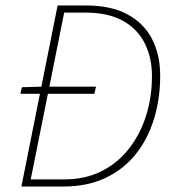

<svg xmlns="http://www.w3.org/2000/svg" viewBox="-20 -680 630 700"><path d="M54 -338 60 -362 132 -364H330L324 -338ZM58 0 190 -660H294Q385 -660 445 -627.5Q505 -595 534.5 -537.5Q564 -480 564 -404Q564 -320 541.5 -246.5Q519 -173 475 -118Q431 -63 365 -31.5Q299 0 212 0ZM92 -26H214Q291 -26 350.5 -56Q410 -86 451 -139Q492 -192 513 -259.5Q534 -327 534 -402Q534 -470 507.5 -522.5Q481 -575 427.5 -604.5Q374 -634 292 -634H214Z"/></svg>

Font: Source Sans Variable
Style: Italic
Weight: 200
Italic angle: -11°
Designer: Paul D. Hunt
Foundry: Adobe Systems Incorporated
Version: Version 3.006;hotconv 1.0.111;makeotfexe 2.5.65597